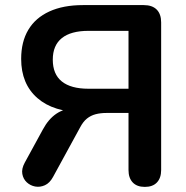

<svg xmlns="http://www.w3.org/2000/svg" viewBox="-20 -725 728 753"><path d="M548 8Q517 8 500.5 -9.5Q484 -27 484 -58V-282H398Q374 -282 355 -277Q336 -272 321 -260Q306 -248 294 -225L188 -31Q175 -7 156 1.5Q137 10 118 6.5Q99 3 85 -10Q71 -23 67.5 -43Q64 -63 77 -87L148 -217Q170 -258 201 -279Q232 -300 273 -300H307L305 -285Q190 -285 126.5 -340.5Q63 -396 63 -494Q63 -561 91 -608Q119 -655 173.5 -680Q228 -705 305 -705H544Q577 -705 594.5 -687.5Q612 -670 612 -637V-58Q612 -27 595.5 -9.5Q579 8 548 8ZM327 -377H484V-604H327Q258 -604 222.5 -575.5Q187 -547 187 -491Q187 -434 222.5 -405.5Q258 -377 327 -377Z"/></svg>

Font: Nunito
Style: Bold
Weight: 700
Designer: Vernon Adams
Foundry: Vernon Adams
Version: Version 3.602